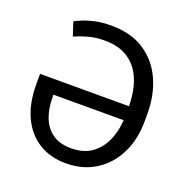

<svg xmlns="http://www.w3.org/2000/svg" viewBox="-133 -858 954 989"><g transform="rotate(20 344.5 -363.5)"><path d="M311.5 -737.3Q420.9 -737.3 493.9 -689Q566.9 -640.6 603.8 -558.6Q640.6 -476.6 640.6 -375V-334Q640.6 -232.4 601.8 -155Q563 -77.6 493.7 -33.9Q424.3 9.8 332 9.8Q245.1 9.8 182.1 -30.3Q119.1 -70.3 85.2 -143.6Q51.3 -216.8 50.8 -316.4V-377.9H578.1V-300.8H152.3V-285.2Q152.3 -225.6 170.7 -177.2Q189 -128.9 228.5 -100.6Q268.1 -72.3 331.1 -72.3Q402.3 -72.3 448.2 -107.4Q494.1 -142.6 516.4 -202.1Q538.6 -261.7 538.1 -334V-375Q538.1 -430.2 526.1 -480.2Q514.2 -530.3 487.1 -569.3Q460 -608.4 415.3 -630.9Q370.6 -653.3 305.7 -653.3Q254.4 -653.3 212.4 -640.9Q170.4 -628.4 143.6 -616.2L119.1 -690.4Q129.4 -696.8 155.3 -708Q181.2 -719.2 220.7 -728.3Q260.3 -737.3 311.5 -737.3Z"/></g></svg>

Font: GitLab Sans
Style: Regular
Weight: 400
Designer: Rasmus Andersson
Foundry: Modifications by GitLab B.V., manufactured by rsms
Version: Version 4.000;git-c8fb6b7